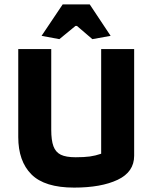

<svg xmlns="http://www.w3.org/2000/svg" viewBox="-20 -843 693 873"><path d="M169 -680 265 -823H388L483 -680L400 -665L330 -725H323L250 -665ZM63 -220V-620H213V-253Q213 -205 223 -178Q233 -151 256.5 -139.5Q280 -128 324 -128Q363 -128 388.5 -131.5Q414 -135 440 -144V-620H590V-135Q590 -61 515 -25.5Q440 10 317 10Q183 10 123 -50Q63 -110 63 -220Z"/></svg>

Font: Athiti
Style: Bold
Weight: 700
Designer: CadsonDemak Team
Foundry: CadsonDemak
Version: Version 1.033